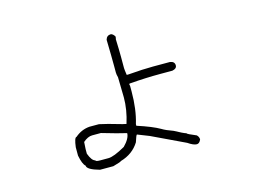

<svg xmlns="http://www.w3.org/2000/svg" viewBox="-83 -572 1166 872"><g transform="rotate(-15 500.0 -136.0)"><path d="M496.1 -427.7Q506.3 -424.8 513.7 -412.1Q513.7 -403.3 511.7 -400.4Q513.7 -349.1 513.7 -314.5V-263.7Q513.7 -256.8 517.6 -230.5H525.4Q597.2 -236.3 642.6 -236.3H722.7Q744.1 -232.9 744.1 -214.8Q744.1 -199.2 722.7 -195.3H666Q598.6 -195.3 525.4 -189.5H521.5L517.6 -187.5L519.5 -177.7V-152.3Q519.5 -68.4 500 -3.9V3.9Q570.8 26.9 605.5 46.9Q623.5 58.1 658.2 70.3Q697.3 91.8 710.9 95.7Q710.9 99.6 753.9 117.2Q763.7 126.5 763.7 138.7Q756.3 156.2 744.1 156.2Q728.5 156.2 703.1 138.7L546.9 64.5L492.2 43Q488.8 43.5 478.5 76.2Q448.7 124 390.6 140.6Q390.6 143.6 351.6 154.3H289.1Q230.5 138.2 230.5 119.1Q217.3 108.9 209 66.4V27.3Q214.4 -17.6 224.6 -17.6Q254.9 -43.9 293 -46.9H337.9Q368.2 -41 441.4 -19.5L459 -15.6Q478.5 -77.6 478.5 -134.8Q478.5 -149.4 476.6 -230.5Q472.7 -244.1 472.7 -253.9V-283.2Q472.7 -327.1 470.7 -408.2Q476.1 -427.7 496.1 -427.7ZM250 46.9V68.4Q263.2 104 279.3 107.4Q279.3 113.3 300.8 113.3H339.8Q364.7 113.3 419.9 82Q451.2 50.3 451.2 25.4Q415.5 17.6 335.9 -5.9H294.9Q274.4 -5.9 252 13.7Q250 36.6 250 46.9Z"/></g></svg>

Font: CEF Fonts CJK Mono
Style: Regular
Weight: 400
Designer: PartyBoss (派对大魔王)
Version: Release 2.25